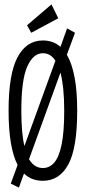

<svg xmlns="http://www.w3.org/2000/svg" viewBox="-20 -811 390 873"><path d="M66 42 29 24 60 -61Q40 -100 29.5 -161Q19 -222 19 -308Q19 -474 59.5 -550.5Q100 -627 175 -627Q222 -627 255 -598L285 -682L321 -662L284 -562Q307 -523 319 -460Q331 -397 331 -308Q331 -137 290.5 -63Q250 11 175 11Q123 11 89 -22ZM77 -308Q77 -256 80.5 -216Q84 -176 91 -147L232 -535Q210 -569 175 -569Q131 -569 104 -508.5Q77 -448 77 -308ZM175 -47Q205 -47 226.5 -71.5Q248 -96 260 -153Q272 -210 272 -308Q272 -364 267.5 -407Q263 -450 255 -481L112 -87Q125 -66 140.5 -56.5Q156 -47 175 -47ZM122 -662 103 -696 214 -791 245 -728Z"/></svg>

Font: Inconsolata ExtraCondensed
Style: Regular
Weight: 400
Width: 2
Monospace: yes
Designer: Raph Levien, Cyreal, Brenton Simpson
Foundry: Raph Levien, Cyreal, Google
Version: Version 3.000; ttfautohint (v1.8.2.53-6de2)